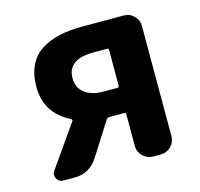

<svg xmlns="http://www.w3.org/2000/svg" viewBox="-87 -654 780 747"><g transform="rotate(-15 303.5 -280.0)"><path d="M376 -293.9Q382.8 -293.9 382.8 -301.8V-443.4Q382.8 -451.2 376 -451.2H321.3Q216.8 -451.2 216.8 -375Q216.8 -336.9 244.1 -315.4Q271.5 -293.9 321.3 -293.9ZM301.8 -559.6H472.7Q496.1 -559.6 513.2 -543Q530.3 -526.4 530.3 -502V-57.6Q530.3 -34.2 513.2 -17.1Q496.1 0 472.7 0H440.4Q417 0 399.9 -17.1Q382.8 -34.2 382.8 -57.6V-184.6Q382.8 -192.4 376 -192.4H315.4Q307.6 -192.4 303.7 -185.5L216.8 -48.8Q202.1 -26.4 178.7 -13.2Q155.3 0 127.9 0H80.1Q61.5 0 52.7 -16.6Q49.8 -23.4 49.8 -30.3Q49.8 -39.1 55.7 -46.9L172.9 -213.9Q176.8 -219.7 169.9 -223.6Q72.3 -272.5 72.3 -378.9Q72.3 -428.7 89.4 -464.4Q106.4 -500 138.7 -520.5Q170.9 -541 211.4 -550.3Q252 -559.6 301.8 -559.6Z"/></g></svg>

Font: Gen Jyuu Gothic P Bold
Style: Bold
Weight: 700
Designer: [Source Han Sans]
Ryoko NISHIZUKA  (kana & ideographs); Paul D. Hunt (Latin, Greek & Cyrillic); Wenlong ZHANG  (bopomofo
Version: Version 1.002.20150607